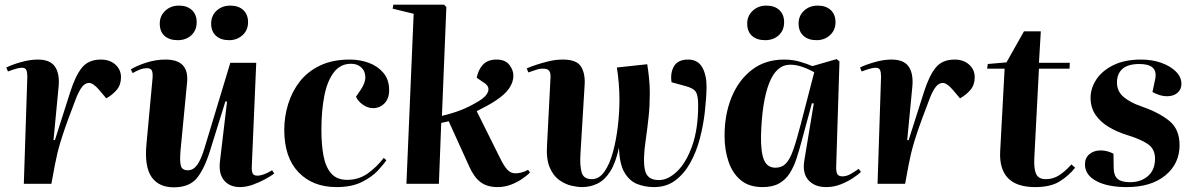

<svg xmlns="http://www.w3.org/2000/svg" viewBox="-20 -787 5114 822"><path d="M97 -459Q97 -476 93 -486.5Q89 -497 74 -497Q65 -497 51.5 -493.5Q38 -490 14 -481L7 -498Q31 -510 69.5 -521Q108 -532 142 -532Q195 -532 215.5 -501.5Q236 -471 231 -417L209 -187H215L281 -394Q303 -463 331 -497.5Q359 -532 412 -532Q450 -532 474 -510.5Q498 -489 498 -456Q498 -424 480 -402.5Q462 -381 435 -366L402 -405Q378 -432 361 -432Q352 -432 342 -425.5Q332 -419 320 -397.5Q308 -376 292 -330Q272 -278 259.5 -242Q247 -206 239 -179.5Q231 -153 225.5 -130Q220 -107 215 -81L200 0H82Z M540 -490Q566 -506 606.5 -519Q647 -532 689 -532Q790 -532 781 -435L753 -144Q749 -99 754 -78.5Q759 -58 784 -58Q807 -58 823.5 -80Q840 -102 855 -151L966 -518H1077L1058 -76Q1057 -55 1061.5 -45Q1066 -35 1082 -35Q1107 -35 1145 -58L1154 -44Q1141 -34 1116.5 -20.5Q1092 -7 1063 3.5Q1034 14 1008 14Q963 14 939 -15Q915 -44 922 -99L952 -352L945 -353L880 -144Q855 -63 822.5 -24Q790 15 724 15Q660 15 629 -29Q598 -73 607 -170L633 -451Q635 -473 630.5 -484Q626 -495 610 -495Q593 -495 577 -488.5Q561 -482 548 -474ZM884 -686Q884 -720 907.5 -741.5Q931 -763 966 -763Q1001 -763 1021.5 -744Q1042 -725 1042 -692Q1042 -658 1018.5 -636.5Q995 -615 961 -615Q925 -615 904.5 -634Q884 -653 884 -686ZM664 -686Q664 -719 687.5 -741Q711 -763 746 -763Q781 -763 801.5 -744Q822 -725 822 -692Q822 -657 799 -636Q776 -615 741 -615Q705 -615 684.5 -633.5Q664 -652 664 -686Z M1477 -532Q1521 -532 1559 -518Q1597 -504 1621.5 -475Q1646 -446 1646 -401Q1646 -365 1626 -344.5Q1606 -324 1577 -324Q1555 -324 1534 -338.5Q1513 -353 1504 -373L1524 -402Q1545 -433 1544 -458.5Q1543 -484 1526 -499Q1509 -514 1483 -514Q1437 -514 1409 -477Q1381 -440 1368.5 -376.5Q1356 -313 1356 -231Q1356 -168 1365 -120Q1374 -72 1398 -44.5Q1422 -17 1466 -17Q1516 -17 1554.5 -44.5Q1593 -72 1623 -111L1634 -101Q1623 -84 1597.5 -56.5Q1572 -29 1528.5 -7.5Q1485 14 1421 14Q1319 14 1258 -49.5Q1197 -113 1197 -231Q1197 -287 1213.5 -341Q1230 -395 1263.5 -438Q1297 -481 1350.5 -506.5Q1404 -532 1477 -532Z M1751 -728 1661 -750 1664 -767H1881L1891 -757L1872 -291Q1915 -301 1951.5 -315Q1988 -329 2028 -353Q2062 -373 2069.5 -395Q2077 -417 2052 -433L2021 -454Q2027 -488 2047.5 -510Q2068 -532 2106 -532Q2143 -532 2160.5 -509.5Q2178 -487 2178 -463Q2178 -436 2160 -409Q2142 -382 2100 -355Q2082 -343 2063 -333Q2044 -323 2021 -311L2119 -114Q2138 -75 2152.5 -60Q2167 -45 2186 -45Q2214 -45 2241 -60L2249 -48Q2239 -38 2218 -23Q2197 -8 2169 3Q2141 14 2111 14Q2065 14 2037 -7.5Q2009 -29 1989 -74L1901 -268Q1886 -264 1869 -261L1859 0H1720Z M2751 -512Q2755 -488 2758.5 -454.5Q2762 -421 2762 -388Q2762 -336 2757 -288Q2752 -240 2744 -184Q2732 -103 2741 -59.5Q2750 -16 2801 -16Q2840 -16 2879 -53.5Q2918 -91 2943.5 -163Q2969 -235 2969 -337Q2969 -379 2958.5 -394.5Q2948 -410 2913 -419L2855 -435Q2849 -476 2866 -504Q2883 -532 2926 -532Q2967 -532 2986 -499.5Q3005 -467 3005 -414Q3004 -365 2997.5 -307.5Q2991 -250 2976 -193Q2961 -136 2935 -89.5Q2909 -43 2871 -14.5Q2833 14 2780 14Q2742 14 2708.5 1Q2675 -12 2653.5 -48.5Q2632 -85 2630 -155Q2616 -90 2592.5 -53Q2569 -16 2538 -1Q2507 14 2472 14Q2453 14 2426.5 8Q2400 2 2374.5 -16Q2349 -34 2333.5 -70Q2318 -106 2322 -166L2337 -457Q2338 -487 2319 -491.5Q2300 -496 2278 -489L2242 -477L2235 -494Q2250 -501 2275.5 -509.5Q2301 -518 2330.5 -525Q2360 -532 2389 -532Q2449 -532 2467.5 -502Q2486 -472 2483 -424L2465 -127Q2462 -79 2470 -49.5Q2478 -20 2514 -20Q2545 -20 2567.5 -52Q2590 -84 2604 -135Q2618 -186 2625 -245.5Q2632 -305 2632 -359Q2632 -395 2629 -431Q2626 -467 2621 -498Z M3560 -76Q3559 -54 3564 -43Q3569 -32 3587 -32Q3605 -32 3623.5 -43Q3642 -54 3656 -64L3666 -51Q3656 -41 3633 -25.5Q3610 -10 3580 2Q3550 14 3517 14Q3467 14 3440.5 -16.5Q3414 -47 3424 -103L3464 -344L3456 -345L3412 -183Q3402 -145 3390.5 -109.5Q3379 -74 3361.5 -46Q3344 -18 3316 -2Q3288 14 3245 14Q3187 14 3151.5 -15.5Q3116 -45 3099 -95Q3082 -145 3082 -206Q3082 -297 3112 -370.5Q3142 -444 3199 -488Q3256 -532 3337 -532Q3374 -532 3405.5 -522.5Q3437 -513 3458 -504L3562 -534L3574 -524ZM3300 -69Q3327 -69 3344.5 -87Q3362 -105 3376.5 -146.5Q3391 -188 3409 -258L3466 -478Q3438 -493 3412.5 -501.5Q3387 -510 3363 -510Q3304 -510 3273 -431Q3242 -352 3238 -205Q3237 -135 3251 -102Q3265 -69 3300 -69ZM3399 -686Q3399 -720 3422.5 -741.5Q3446 -763 3481 -763Q3516 -763 3536.5 -744Q3557 -725 3557 -692Q3557 -658 3533.5 -636.5Q3510 -615 3476 -615Q3440 -615 3419.5 -634Q3399 -653 3399 -686ZM3179 -686Q3179 -719 3202.5 -741Q3226 -763 3261 -763Q3296 -763 3316.5 -744Q3337 -725 3337 -692Q3337 -657 3314 -636Q3291 -615 3256 -615Q3220 -615 3199.5 -633.5Q3179 -652 3179 -686Z M3752 -459Q3752 -476 3748 -486.5Q3744 -497 3729 -497Q3720 -497 3706.5 -493.5Q3693 -490 3669 -481L3662 -498Q3686 -510 3724.5 -521Q3763 -532 3797 -532Q3850 -532 3870.5 -501.5Q3891 -471 3886 -417L3864 -187H3870L3936 -394Q3958 -463 3986 -497.5Q4014 -532 4067 -532Q4105 -532 4129 -510.5Q4153 -489 4153 -456Q4153 -424 4135 -402.5Q4117 -381 4090 -366L4057 -405Q4033 -432 4016 -432Q4007 -432 3997 -425.5Q3987 -419 3975 -397.5Q3963 -376 3947 -330Q3927 -278 3914.5 -242Q3902 -206 3894 -179.5Q3886 -153 3880.5 -130Q3875 -107 3870 -81L3855 0H3737Z M4209 -513 4289 -520 4364 -653H4436L4428 -518H4560L4559 -493H4428L4408 -108Q4406 -62 4416.5 -41Q4427 -20 4458 -20Q4488 -20 4513.5 -36Q4539 -52 4567 -83L4583 -69Q4556 -35 4517 -10.5Q4478 14 4412 14Q4332 14 4295 -25Q4258 -64 4262 -139L4281 -493H4206Z M4818 -7Q4865 -7 4895 -33.5Q4925 -60 4925 -108Q4925 -149 4894.5 -170Q4864 -191 4805 -209Q4763 -222 4727.5 -243Q4692 -264 4670.5 -295Q4649 -326 4649 -369Q4649 -409 4673.5 -446.5Q4698 -484 4746.5 -508Q4795 -532 4865 -532Q4913 -532 4952 -518Q4991 -504 5014.5 -480.5Q5038 -457 5038 -428Q5038 -404 5021 -389.5Q5004 -375 4977 -375Q4960 -375 4943 -380.5Q4926 -386 4914 -393L4926 -450Q4938 -513 4858 -513Q4809 -513 4785.5 -492Q4762 -471 4762 -434Q4762 -395 4791.5 -371Q4821 -347 4863 -333Q4941 -306 4985.5 -270Q5030 -234 5030 -166Q5030 -86 4969 -36Q4908 14 4804 14Q4722 14 4673.5 -12Q4625 -38 4625 -83Q4625 -111 4644 -127Q4663 -143 4692 -143Q4720 -143 4747 -129L4748 -65Q4749 -34 4765.5 -20.5Q4782 -7 4818 -7Z"/></svg>

Font: Literata 72pt
Style: Bold Italic
Weight: 700
Italic angle: -2°
Designer: Latin by Veronika Burian and Jose Scaglione. Greek by Irene Vlachou. Cyrillic by Vera Evstafieva
Foundry: TypeTogether
Version: Version 3.002